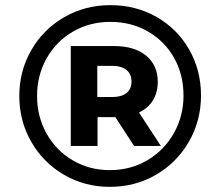

<svg xmlns="http://www.w3.org/2000/svg" viewBox="-20 -723 825 746"><path d="M761 -352Q761 -254 714 -172.5Q667 -91 586 -44Q505 3 407 3Q309 3 228.5 -44Q148 -91 101.5 -172Q55 -253 55 -350Q55 -447 101.5 -528Q148 -609 229 -656Q310 -703 409 -703Q508 -703 588.5 -657Q669 -611 715 -530.5Q761 -450 761 -352ZM693 -352Q693 -433 656.5 -498Q620 -563 555 -600.5Q490 -638 409 -638Q328 -638 263 -600Q198 -562 161 -496Q124 -430 124 -350Q124 -270 161 -204Q198 -138 262.5 -100Q327 -62 407 -62Q487 -62 552.5 -100.5Q618 -139 655.5 -205.5Q693 -272 693 -352ZM520 -286 605 -156H501L428 -268H424H359V-156H255V-544H424Q503 -544 548 -506.5Q593 -469 593 -406Q593 -364 574.5 -333.5Q556 -303 520 -286ZM417 -346Q452 -346 471.5 -361.5Q491 -377 491 -406Q491 -435 471.5 -451Q452 -467 417 -467H358V-346Z"/></svg>

Font: Idrija
Style: Bold Italic
Weight: 700
Italic angle: -11.3°
Designer: Julieta Ulanovsky
Foundry: Julieta Ulanovsky
Version: Version 7.200